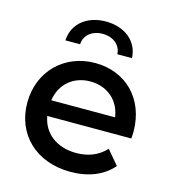

<svg xmlns="http://www.w3.org/2000/svg" viewBox="-111 -839 840 936"><g transform="rotate(15 308.5 -370.5)"><path d="M150 -307C162 -390 225 -445 311 -445C398 -445 461 -389 472 -307ZM330 6C420 6 494 -24 542 -80L482 -151C444 -110 394 -90 333 -90C234 -90 165 -145 151 -228H575C576 -239 577 -253 577 -262C577 -427 467 -538 311 -538C155 -538 40 -424 40 -266C40 -107 155 6 330 6ZM215 -607C217 -655 258 -685 309 -685C360 -685 401 -655 403 -607H477C473 -694 402 -747 309 -747C216 -747 145 -694 141 -607Z"/></g></svg>

Font: Montserrat-Alt1 SemBd
Style: Regular
Weight: 600
Designer: Differentunic
Foundry: Differentunic
Version: Version 7.222